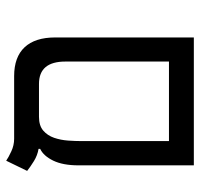

<svg xmlns="http://www.w3.org/2000/svg" viewBox="-33 -619 652 626"><g transform="rotate(-90 293.0 -306.0)"><path d="M66.9 0V-376Q66.9 -426.8 82.3 -458.5Q97.7 -490.2 120.6 -501V-506.3Q99.6 -509.8 81.1 -521.2Q62.5 -532.7 48.8 -543.5L82 -611.8Q93.3 -604 112.8 -595Q132.3 -585.9 153.8 -585.9H357.9Q419.9 -585.9 451.9 -551.8Q483.9 -517.6 483.9 -452.1V0ZM225.1 -504.9Q196.3 -504.9 180.2 -491Q164.1 -477.1 156.7 -455.6Q149.4 -434.1 147.7 -410.4Q146 -386.7 146 -366.7V-81.1H405.3V-418.9Q405.3 -504.9 332.5 -504.9Z"/></g></svg>

Font: Cascadia Code PL SemiLight
Style: Regular
Weight: 350
Monospace: yes
Designer: Aaron Bell
Foundry: Saja Typeworks
Version: Version 2404.023; ttfautohint (v1.8.4)